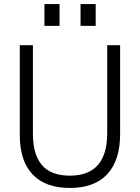

<svg xmlns="http://www.w3.org/2000/svg" viewBox="-20 -921 694 951"><path d="M78 -252V-697H143V-259Q143 -156 187.5 -103.5Q232 -51 326 -51Q511 -51 511 -261V-697H575V-257Q575 -127 511.5 -58.5Q448 10 326 10Q205 10 141.5 -57Q78 -124 78 -252ZM379 -901H454V-793H379ZM200 -901H275V-793H200Z"/></svg>

Font: Hanken Grotesk Light
Style: Regular
Weight: 300
Designer: Alfredo Marco Pradil
Foundry: Hanken Design Co.
Version: Version 3.014